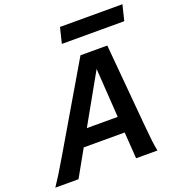

<svg xmlns="http://www.w3.org/2000/svg" viewBox="-167 -1040 1084 1170"><g transform="rotate(-20 374.5 -455.5)"><path d="M503.4 -171.4H237.8L141.6 0H-8.8Q11.2 -29.3 34.2 -66.2Q57.1 -103 97.2 -171.4L411.1 -705.6H585L632.3 -171.4Q638.2 -104.5 642.8 -66.9Q647.5 -29.3 653.3 0H515.1ZM295.9 -275.4H496.1L475.1 -593.8ZM353 -910.6H757.8L732.9 -809.6H328.1Z"/></g></svg>

Font: Lesson One
Style: Bold Italic
Weight: 700
Italic angle: -14°
Designer: But Ko, Victor Gaultney, Annie Olsen, Julie Remington, Don Collingsworth, Eric Hays, Becca Hirsbrunner
Version: Version 1.100